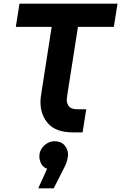

<svg xmlns="http://www.w3.org/2000/svg" viewBox="-20 -720 659 1044"><path d="M379 0Q285 0 242.5 -47.5Q200 -95 200 -165Q200 -179 202 -193.5Q204 -208 206 -221L261 -574H66L86 -700H619L599 -574H404L347 -211Q346 -201 344.5 -192Q343 -183 343 -177Q343 -155 356 -140.5Q369 -126 399 -126H449L429 0ZM188 304 236 198Q214 189 204 170Q194 151 194 130Q194 108 205.5 89.5Q217 71 236 59.5Q255 48 277 48Q312 48 331 70Q350 92 350 122Q350 132 344.5 153.5Q339 175 327 196L272 304Z"/></svg>

Font: MuseoModerno Thin SemiBold
Style: Italic
Weight: 600
Italic angle: -9°
Version: Version 1.003